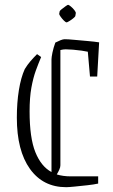

<svg xmlns="http://www.w3.org/2000/svg" viewBox="-20 -768 468 798"><path d="M151 -531Q140 -505 129 -475Q118 -445 110.5 -404Q103 -363 103 -305Q103 -195 127 -135.5Q151 -76 194 -53V-521Q194 -530 198 -549.5Q202 -569 210 -591Q222 -597 232 -601Q242 -605 249 -605Q262 -605 288.5 -602.5Q315 -600 344 -597.5Q373 -595 392 -592L384 -450H354L345 -553Q337 -555 319.5 -557.5Q302 -560 283.5 -561.5Q265 -563 253 -563Q243 -563 231 -560V-81Q231 -73 226.5 -63Q222 -53 216 -43Q242 -35 274 -35H388V-5Q370 -1 342.5 2Q315 5 290 7.5Q265 10 255 10Q159 10 104.5 -66Q50 -142 50 -279Q50 -341 58.5 -393.5Q67 -446 83 -481Q94 -499 106.5 -513.5Q119 -528 134 -543ZM228 -721Q228 -723 236 -729.5Q244 -736 252.5 -742Q261 -748 263 -748Q266 -748 274.5 -741Q283 -734 289.5 -725.5Q296 -717 295 -713L293 -701Q292 -698 284 -691.5Q276 -685 267.5 -680Q259 -675 257 -675Q253 -675 245.5 -682.5Q238 -690 232 -698.5Q226 -707 226 -710Z"/></svg>

Font: Grenze Gotisch ExtraLight
Style: Regular
Weight: 200
Designer: Renata Polastri
Foundry: Omnibus-Type
Version: Version 1.001